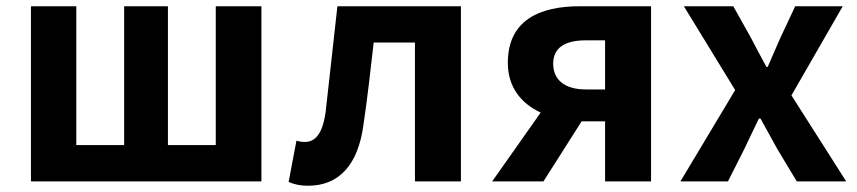

<svg xmlns="http://www.w3.org/2000/svg" viewBox="-20 -580 2742 614"><path d="M79 -560V0H816V-560H670V-116H517V-560H377V-116H224V-560Z M965 14C1065 14 1125 -54 1142 -179C1155 -266 1165 -356 1175 -444H1307V0H1454V-560H1059C1046 -446 1034 -332 1021 -219C1011 -152 988 -126 955 -126C944 -126 936 -128 928 -130L903 2C922 10 941 14 965 14Z M1718 0 1840 -192H1915V0H2062V-560H1834C1705 -560 1604 -515 1604 -379C1604 -299 1649 -248 1709 -220L1554 0ZM1749 -376C1749 -427 1786 -451 1853 -451H1915V-294H1853C1786 -294 1749 -325 1749 -376Z M2308 0 2360 -103C2376 -136 2391 -169 2407 -201H2412C2430 -169 2448 -135 2466 -103L2528 0H2686L2511 -275L2675 -560H2523L2476 -460C2463 -429 2448 -397 2435 -366H2431C2414 -397 2397 -429 2381 -460L2325 -560H2167L2331 -292L2156 0Z"/></svg>

Font: Kinto Sans
Style: Bold
Weight: 700
Designer: Authors: Ryoko NISHIZUKA  (kana & ideographs); Paul D. Hunt (Latin, Greek & Cyrillic); Wenlong ZHANG  (bopomofo); Sandol
Foundry: Adobe Systems Incorporated, ookami Inc.
Version: Version 0.001